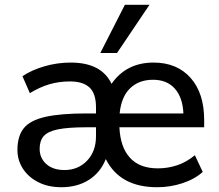

<svg xmlns="http://www.w3.org/2000/svg" viewBox="-20 -775 917 804"><path d="M237 9Q182 9 140.5 -12Q99 -33 76 -68.5Q53 -104 53 -147Q53 -205 79.5 -238Q106 -271 169.5 -285.5Q233 -300 342 -300H382V-325Q382 -383 355 -408.5Q328 -434 273 -434Q228 -434 188 -422.5Q148 -411 105 -385L74 -456Q113 -482 166.5 -497.5Q220 -513 276 -513Q405 -513 447 -424Q509 -513 623 -513Q721 -513 778 -449Q835 -385 835 -272V-242H480Q484 -158 524.5 -114Q565 -70 641 -70Q683 -70 722 -83Q761 -96 796 -125L829 -55Q794 -24 743 -7.5Q692 9 638 9Q482 9 423 -109Q401 -53 352.5 -22Q304 9 237 9ZM621 -441Q562 -441 525 -405.5Q488 -370 481 -300H748Q745 -367 712 -404Q679 -441 621 -441ZM250 -63Q307 -63 344.5 -102Q382 -141 382 -205V-242H342Q266 -242 223.5 -233.5Q181 -225 163.5 -205.5Q146 -186 146 -152Q146 -113 174 -88Q202 -63 250 -63ZM400 -553 503 -755H606L470 -553Z"/></svg>

Font: Mulish SemiBold
Style: Regular
Weight: 600
Designer: Vernon Adams
Foundry: Vernon Adams
Version: Version 3.603; ttfautohint (v1.8.3)